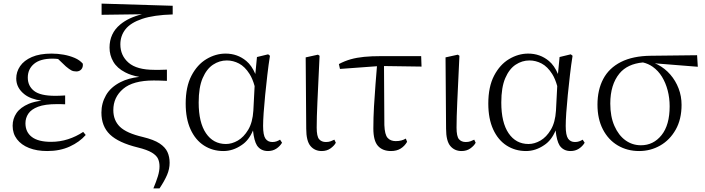

<svg xmlns="http://www.w3.org/2000/svg" viewBox="-20 -823 3908 1064"><path d="M242 14Q184 14 141 -3Q98 -20 74 -51.5Q50 -83 50 -126Q50 -165 71.5 -196.5Q93 -228 140 -248Q169 -260 210 -265Q149 -274 116 -300Q70 -336 70 -388Q70 -425 91.5 -456.5Q113 -488 156.5 -507Q200 -526 266 -526Q300 -526 333 -520Q366 -514 394 -502Q422 -490 439 -470Q441 -450 430.5 -438.5Q420 -427 403 -427Q387 -427 375.5 -433Q364 -439 345 -455L302 -496Q287 -498 271 -498Q203 -498 168.5 -469Q134 -440 134 -393Q134 -347 168.5 -319.5Q203 -292 286 -292Q298 -292 310.5 -292.5Q323 -293 341 -294V-245Q322 -246 314 -246H296Q229 -246 191 -231.5Q153 -217 137 -193Q121 -169 121 -140Q121 -91 156.5 -64Q192 -37 263 -37Q312 -37 357 -51.5Q402 -66 441 -92L455 -75Q421 -36 366.5 -11Q312 14 242 14Z M830 221Q846 183 855 153.5Q864 124 864 99Q864 76 856 57.5Q848 39 822 23Q796 7 743 -6Q637 -32 589.5 -77.5Q542 -123 542 -199Q542 -251 567.5 -295.5Q593 -340 648 -368Q691 -390 752 -397Q706 -405 674 -422Q629 -445 608 -481Q587 -517 587 -559Q587 -638 646 -687Q693 -726 767 -744L543 -741V-803L937 -791V-743Q832 -740 768 -718.5Q704 -697 675.5 -661Q647 -625 647 -577Q647 -515 692.5 -475.5Q738 -436 835 -436H868Q889 -436 905 -437V-375Q884 -376 864.5 -376.5Q845 -377 832 -377Q717 -377 662.5 -330.5Q608 -284 608 -213Q608 -156 644.5 -120.5Q681 -85 771 -64Q833 -49 864.5 -28Q896 -7 908 19.5Q920 46 920 79Q920 113 906 146Q892 179 864 221Z M1218 14Q1158 14 1110.5 -16.5Q1063 -47 1036 -106Q1009 -165 1009 -249Q1009 -342 1041 -403.5Q1073 -465 1124 -495.5Q1175 -526 1230 -526Q1296 -526 1345 -485Q1375 -460 1395 -413L1404 -507L1466 -522L1476 -514Q1468 -464 1461.5 -407.5Q1455 -351 1449.5 -296.5Q1444 -242 1441 -197.5Q1438 -153 1438 -125Q1438 -74 1451 -55Q1464 -36 1489 -36Q1502 -36 1512 -39.5Q1522 -43 1532 -49L1543 -32Q1531 -12 1511 1Q1491 14 1465 14Q1425 14 1404 -17Q1388 -43 1382 -100Q1359 -45 1319 -19Q1271 14 1218 14ZM1391 -346Q1380 -386 1363 -413Q1337 -454 1304.5 -471Q1272 -488 1237 -488Q1196 -488 1160.5 -464.5Q1125 -441 1103 -390Q1081 -339 1081 -255Q1081 -144 1121.5 -84.5Q1162 -25 1232 -25Q1265 -25 1298 -44Q1331 -63 1355.5 -104Q1380 -145 1384 -210Z M1763 14Q1724 14 1700.5 -14Q1677 -42 1677 -110L1674 -505L1742 -520L1751 -514Q1747 -427 1744 -364.5Q1741 -302 1739 -257.5Q1737 -213 1736 -179Q1735 -145 1735 -116Q1735 -67 1748.5 -51.5Q1762 -36 1786 -36Q1801 -36 1812 -40Q1823 -44 1833 -49L1841 -32Q1832 -15 1811.5 -0.5Q1791 14 1763 14Z M1864 -441 1858 -468Q1890 -485 1923.5 -494.5Q1957 -504 1998 -508Q2039 -512 2094 -512H2314L2316 -454L2108 -457L2110 -130Q2112 -77 2128 -59Q2144 -41 2173 -41Q2190 -41 2203.5 -44.5Q2217 -48 2229 -55L2236 -37Q2222 -13 2200 0.5Q2178 14 2147 14Q2100 14 2074.5 -14.5Q2049 -43 2049 -111Q2049 -170 2052.5 -232.5Q2056 -295 2061 -357Q2065 -408 2069 -456Z M2538 14Q2499 14 2475.5 -14Q2452 -42 2452 -110L2449 -505L2517 -520L2526 -514Q2522 -427 2519 -364.5Q2516 -302 2514 -257.5Q2512 -213 2511 -179Q2510 -145 2510 -116Q2510 -67 2523.5 -51.5Q2537 -36 2561 -36Q2576 -36 2587 -40Q2598 -44 2608 -49L2616 -32Q2607 -15 2586.5 -0.5Q2566 14 2538 14Z M2895 14Q2835 14 2787.5 -16.5Q2740 -47 2713 -106Q2686 -165 2686 -249Q2686 -342 2718 -403.5Q2750 -465 2801 -495.5Q2852 -526 2907 -526Q2973 -526 3022 -485Q3052 -460 3072 -413L3081 -507L3143 -522L3153 -514Q3145 -464 3138.5 -407.5Q3132 -351 3126.5 -296.5Q3121 -242 3118 -197.5Q3115 -153 3115 -125Q3115 -74 3128 -55Q3141 -36 3166 -36Q3179 -36 3189 -39.5Q3199 -43 3209 -49L3220 -32Q3208 -12 3188 1Q3168 14 3142 14Q3102 14 3081 -17Q3065 -43 3059 -100Q3036 -45 2996 -19Q2948 14 2895 14ZM3068 -346Q3057 -386 3040 -413Q3014 -454 2981.5 -471Q2949 -488 2914 -488Q2873 -488 2837.5 -464.5Q2802 -441 2780 -390Q2758 -339 2758 -255Q2758 -144 2798.5 -84.5Q2839 -25 2909 -25Q2942 -25 2975 -44Q3008 -63 3032.5 -104Q3057 -145 3061 -210Z M3522 14Q3456 14 3403.5 -17Q3351 -48 3321 -106Q3291 -164 3291 -243Q3291 -325 3323 -385.5Q3355 -446 3421 -479.5Q3487 -513 3587 -514L3843 -517L3847 -453L3609 -472Q3617 -469 3625 -465Q3665 -444 3694.5 -410Q3724 -376 3740.5 -333Q3757 -290 3757 -242Q3757 -162 3724.5 -104.5Q3692 -47 3638.5 -16.5Q3585 14 3522 14ZM3543 -477Q3457 -469 3413 -416Q3362 -354 3362 -249Q3362 -177 3385 -125Q3408 -73 3446 -45.5Q3484 -18 3532 -18Q3601 -18 3646 -74Q3691 -130 3691 -234Q3691 -280 3680 -322Q3669 -364 3648.5 -397.5Q3628 -431 3597 -453Q3573 -470 3543 -477Z"/></svg>

Font: Early Summer Mincho Light
Style: Regular
Weight: 300
Designer: GuiWonder
Version: Version 1.002